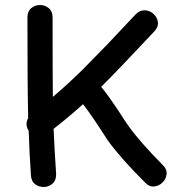

<svg xmlns="http://www.w3.org/2000/svg" viewBox="-20 -741 685 763"><path d="M556 -16Q573 2 592.5 0Q612 -2 626 -16Q640 -30 642 -49.5Q644 -69 626 -86Q535 -178 491 -240Q484 -249 446 -308Q407 -366 382 -396Q448 -461 593 -616Q610 -634 607.5 -653Q605 -672 590.5 -685.5Q576 -699 556 -700Q536 -701 519 -684L406 -564L308 -464Q245 -402 190 -356Q189 -436 189 -671Q189 -696 174 -708.5Q159 -721 139 -721Q119 -721 104 -708.5Q89 -696 89 -671Q89 -386 92 -272Q78 -246 94 -221Q97 -129 103 -43Q105 -19 121 -8Q137 3 156.5 2Q176 1 190 -12.5Q204 -26 203 -51Q197 -137 193 -229Q251 -274 310 -327Q329 -303 362 -254L409 -182Q459 -113 556 -16Z"/></svg>

Font: Balsamiq Sans
Style: Regular
Weight: 400
Designer: Michael Angeles
Foundry: Balsamiq SRL
Version: Version 1.020; ttfautohint (v1.8.4.7-5d5b);gftools[0.9.26]